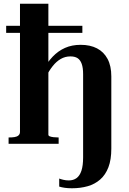

<svg xmlns="http://www.w3.org/2000/svg" viewBox="-20 -770 692 1028"><path d="M87 -750H239V-49Q239 -43 246.5 -40Q254 -37 266.5 -35.5Q279 -34 293 -34H294V0H26V-34H27Q44 -34 57.5 -36Q71 -38 79 -45Q87 -52 87 -64ZM421 -632V-594H13V-632ZM425 72V-373Q425 -407 417.5 -428Q410 -449 395.5 -458.5Q381 -468 357 -468Q329 -468 305.5 -454.5Q282 -441 262.5 -416.5Q243 -392 225 -357L210 -393Q233 -436 262 -466.5Q291 -497 328 -513.5Q365 -530 412 -530Q463 -530 499.5 -511Q536 -492 556 -454.5Q576 -417 576 -361V26Q576 85 560.5 125.5Q545 166 516.5 191Q488 216 449.5 227Q411 238 365 238Q344 238 326.5 235.5Q309 233 297 229V186Q304 189 318.5 192.5Q333 196 348 196Q373 196 390 183.5Q407 171 416 144Q425 117 425 72Z"/></svg>

Font: Roboto Serif 144pt SemiBold
Style: Regular
Weight: 600
Version: Version 1.008